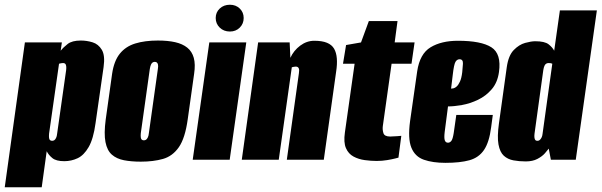

<svg xmlns="http://www.w3.org/2000/svg" viewBox="-45 -674 2538 810"><path d="M-25 116 60 -495H216L211 -460Q222 -474 240.5 -488.5Q259 -503 296 -503Q321 -503 345.5 -495.5Q370 -488 384.5 -464Q399 -440 392 -391L358 -154Q349 -88 329 -53.5Q309 -19 282.5 -6.5Q256 6 226 6Q192 6 176 -7Q160 -20 152 -36L131 116ZM175 -80Q180 -80 184 -82.5Q188 -85 191.5 -92Q195 -99 196 -110L234 -378Q235 -387 234.5 -392.5Q234 -398 232.5 -401.5Q231 -405 228 -406.5Q225 -408 221 -408Q218 -408 215 -407.5Q212 -407 209.5 -406.5Q207 -406 205.5 -405.5Q204 -405 204 -405L162 -110Q161 -99 162 -92Q163 -85 166.5 -82.5Q170 -80 175 -80Z M549 8Q509 8 478 2Q447 -4 427 -21.5Q407 -39 400 -74.5Q393 -110 401 -170L428 -363Q436 -417 460.5 -447.5Q485 -478 525.5 -490.5Q566 -503 621 -503Q663 -503 694 -496Q725 -489 745 -473Q765 -457 772.5 -430Q780 -403 774 -363L747 -171Q736 -91 709.5 -53Q683 -15 642.5 -3.5Q602 8 549 8ZM562 -82Q567 -82 571 -84.5Q575 -87 578.5 -94Q582 -101 583 -112L621 -383Q623 -395 621.5 -401.5Q620 -408 616.5 -410.5Q613 -413 608 -413Q603 -413 599 -410.5Q595 -408 592 -401.5Q589 -395 587 -383L549 -112Q548 -101 549 -94Q550 -87 553.5 -84.5Q557 -82 562 -82Z M768 0 838 -495H994L924 0ZM925 -541Q899 -541 882 -557.5Q865 -574 865 -598Q865 -622 882 -638Q899 -654 925 -654Q950 -654 966.5 -638Q983 -622 983 -598Q983 -574 966.5 -557.5Q950 -541 925 -541Z M975 0 1044 -495H1177L1180 -430Q1194 -461 1221.5 -481.5Q1249 -502 1281 -502Q1314 -502 1334.5 -493.5Q1355 -485 1364.5 -468.5Q1374 -452 1376 -427.5Q1378 -403 1373 -371L1321 0H1165L1216 -365Q1217 -372 1217 -377Q1217 -382 1215.5 -385.5Q1214 -389 1211 -391Q1208 -393 1203 -393Q1201 -393 1197.5 -392.5Q1194 -392 1191 -391.5Q1188 -391 1186 -390L1131 0Z M1544 5Q1520 5 1494 1.5Q1468 -2 1446.5 -13.5Q1425 -25 1414.5 -49Q1404 -73 1410 -115L1451 -405H1402L1415 -484L1478 -495L1511 -585H1632L1620 -495H1704L1691 -405H1607L1570 -142Q1568 -127 1572.5 -112.5Q1577 -98 1601 -98Q1613 -98 1630.5 -99.5Q1648 -101 1648 -101L1636 -9Q1636 -9 1622.5 -5.5Q1609 -2 1588 1.5Q1567 5 1544 5Z M1834 13Q1781 13 1743.5 0Q1706 -13 1690.5 -51Q1675 -89 1685 -163L1715 -373Q1726 -447 1771.5 -474.5Q1817 -502 1887 -502Q1985 -502 2028 -474.5Q2071 -447 2060 -370Q2054 -326 2029.5 -297.5Q2005 -269 1971.5 -253Q1938 -237 1904 -231Q1870 -225 1845 -225L1831 -117Q1828 -92 1831.5 -82Q1835 -72 1845 -72Q1853 -72 1859 -79.5Q1865 -87 1869 -112L1880 -189H2034L2027 -137Q2019 -74 1997 -41.5Q1975 -9 1935.5 2Q1896 13 1834 13ZM1858 -300Q1862 -300 1868.5 -301.5Q1875 -303 1882 -309.5Q1889 -316 1895.5 -330Q1902 -344 1905 -369Q1907 -386 1908 -405Q1909 -424 1894 -424Q1883 -424 1876.5 -413Q1870 -402 1865 -358Z M2173 7Q2145 7 2121 2.5Q2097 -2 2080.5 -17Q2064 -32 2058 -64.5Q2052 -97 2060 -154L2093 -391Q2100 -440 2122.5 -463Q2145 -486 2170.5 -493Q2196 -500 2213 -500Q2253 -500 2269.5 -487Q2286 -474 2293 -460L2317 -630H2473L2384 0H2279L2270 -47Q2265 -40 2253.5 -27Q2242 -14 2222 -3.5Q2202 7 2173 7ZM2222 -80Q2226 -80 2229 -81.5Q2232 -83 2235 -86.5Q2238 -90 2240.5 -95.5Q2243 -101 2244 -110Q2254 -184 2264.5 -258Q2275 -332 2285 -405Q2285 -405 2283 -406Q2281 -407 2277.5 -407.5Q2274 -408 2269 -408Q2264 -408 2259.5 -405.5Q2255 -403 2252 -396.5Q2249 -390 2247 -378L2210 -110Q2209 -101 2209.5 -95.5Q2210 -90 2211.5 -86.5Q2213 -83 2215.5 -81.5Q2218 -80 2222 -80Z"/></svg>

Font: Alumni Sans Thin Black
Style: Italic
Weight: 900
Italic angle: -8°
Version: Version 1.016